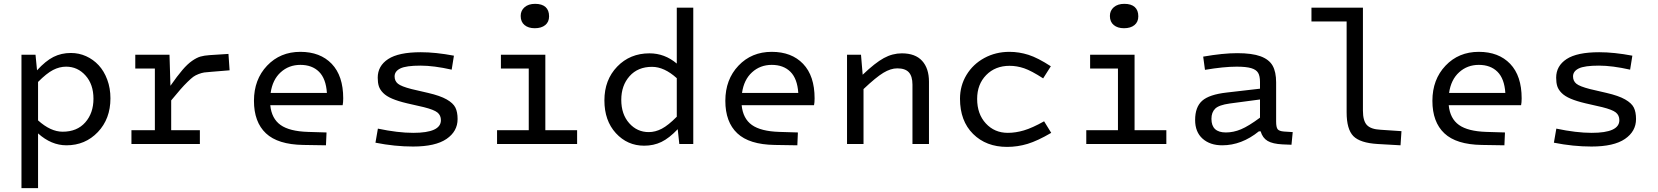

<svg xmlns="http://www.w3.org/2000/svg" viewBox="-20 -750 8633 1000"><path d="M91.8 230V-464.8H165L172.9 -383.8Q217.3 -432.6 258.3 -453.4Q299.3 -474.1 349.1 -474.1Q391.1 -474.1 428.5 -457.3Q465.8 -440.4 493.9 -410.2Q522 -379.9 538.6 -335.2Q555.2 -290.5 555.2 -237.8Q555.2 -130.9 489.5 -62Q423.8 6.8 326.2 6.8Q247.1 6.8 178.2 -55.2V230ZM324.2 -402.8Q290 -402.8 256.3 -385.5Q222.7 -368.2 178.2 -323.2V-123Q243.7 -64 306.2 -64Q381.3 -64 424.1 -112.5Q466.8 -161.1 466.8 -235.8Q466.8 -310.5 425.5 -356.7Q384.3 -402.8 324.2 -402.8Z M664.6 -71.8H786.6V-393.1H684.6V-464.8H862.8L867.7 -303.2Q903.8 -355 930.2 -385.7Q956.5 -416.5 980.5 -433.1Q1004.4 -449.7 1023.7 -455.3Q1043 -460.9 1071.8 -462.9L1169.9 -469.2L1175.8 -383.8L1080.6 -376Q1057.1 -374.5 1043.9 -372.6Q1030.8 -370.6 1014.2 -364.3Q997.6 -357.9 986.6 -349.9Q975.6 -341.8 956.8 -323.5Q938 -305.2 919.9 -284.4Q901.9 -263.7 871.6 -227.1V-71.8H1021V0H664.6Z M1584.5 -63 1680.7 -60.1 1677.7 6.8 1559.6 4.9Q1427.2 2.9 1365 -55.7Q1302.7 -114.3 1302.7 -225.1Q1302.7 -335.9 1371.1 -408Q1439.5 -480 1544.4 -480Q1647.9 -480 1707.8 -417.5Q1767.6 -355 1767.6 -237.8Q1767.6 -215.3 1764.6 -202.1H1387.7Q1394.5 -132.3 1441.2 -99.1Q1487.8 -65.9 1584.5 -63ZM1544.4 -412.1Q1484.4 -412.1 1441.9 -373.5Q1399.4 -335 1389.6 -266.1H1682.6Q1677.7 -340.3 1641.6 -376.2Q1605.5 -412.1 1544.4 -412.1Z M2363.3 -129.9Q2363.3 -65.9 2305.7 -26.4Q2248 13.2 2131.3 13.2Q2036.1 13.2 1935.5 -6.8L1948.2 -80.1Q2052.2 -58.1 2132.3 -58.1Q2276.4 -58.1 2276.4 -124Q2276.4 -149.4 2258.3 -164.1Q2240.2 -178.7 2187.5 -191.9L2100.1 -211.9Q2052.7 -223.1 2022.5 -236.1Q1992.2 -249 1975.6 -265.9Q1959 -282.7 1953.1 -301Q1947.3 -319.3 1947.3 -345.2Q1947.3 -406.7 2001.7 -442.4Q2056.2 -478 2171.4 -478Q2249 -478 2344.2 -460L2332.5 -387.2Q2239.3 -408.2 2170.4 -408.2Q2095.2 -408.2 2065.2 -393.6Q2035.2 -378.9 2035.2 -352.1Q2035.2 -328.1 2052.5 -314Q2069.8 -299.8 2123.5 -286.1L2209.5 -266.1Q2272.5 -251.5 2306.4 -232.2Q2340.3 -212.9 2351.8 -189.7Q2363.3 -166.5 2363.3 -129.9Z M2765.1 -603Q2731.9 -603 2711.9 -619.6Q2691.9 -636.2 2691.9 -667Q2691.9 -694.8 2712.2 -712.4Q2732.4 -730 2767.1 -730Q2802.7 -730 2821.3 -713.4Q2839.8 -696.8 2839.8 -665Q2839.8 -635.7 2819.8 -619.4Q2799.8 -603 2765.1 -603ZM2568.8 -71.8H2733.9V-393.1H2588.9V-464.8H2820.3V-71.8H2985.8V0H2568.8Z M3335 8.8Q3247.6 8.8 3187.7 -56.4Q3127.9 -121.6 3127.9 -227.1Q3127.9 -334 3194.6 -403.1Q3261.2 -472.2 3362.8 -472.2Q3441.9 -472.2 3504.9 -418.9V-710H3590.8V0H3518.1L3509.8 -77.1Q3465.3 -30.3 3424.8 -10.7Q3384.3 8.8 3335 8.8ZM3215.8 -230Q3215.8 -154.8 3257.1 -108.4Q3298.3 -62 3358.9 -62Q3393.1 -62 3426.8 -79.6Q3460.4 -97.2 3504.9 -142.1V-342.8Q3439.5 -401.9 3376 -401.9Q3302.2 -401.9 3259 -353.3Q3215.8 -304.7 3215.8 -230Z M4039.6 -63 4135.7 -60.1 4132.8 6.8 4014.6 4.9Q3882.3 2.9 3820.1 -55.7Q3757.8 -114.3 3757.8 -225.1Q3757.8 -335.9 3826.2 -408Q3894.5 -480 3999.5 -480Q4103 -480 4162.8 -417.5Q4222.7 -355 4222.7 -237.8Q4222.7 -215.3 4219.7 -202.1H3842.8Q3849.6 -132.3 3896.2 -99.1Q3942.9 -65.9 4039.6 -63ZM3999.5 -412.1Q3939.5 -412.1 3897 -373.5Q3854.5 -335 3844.7 -266.1H4137.7Q4132.8 -340.3 4096.7 -376.2Q4060.5 -412.1 3999.5 -412.1Z M4464.4 -464.8 4473.1 -360.8Q4538.1 -422.9 4583.3 -447.5Q4628.4 -472.2 4677.2 -472.2Q4747.1 -472.2 4782.7 -433.1Q4818.4 -394 4818.4 -324.2V0H4732.4V-309.1Q4732.4 -352.5 4713.6 -373.3Q4694.8 -394 4653.3 -394Q4619.1 -394 4580.8 -370.8Q4542.5 -347.7 4477.5 -286.1V0H4391.6V-464.8Z M5238.3 -407.2Q5163.6 -407.2 5116.5 -359.1Q5069.3 -311 5069.3 -234.9Q5069.3 -156.2 5114.5 -107.2Q5159.7 -58.1 5229 -58.1Q5269.5 -58.1 5312.7 -70.8Q5356 -83.5 5418 -118.2L5455.1 -58.1Q5384.3 -16.6 5332 -0.7Q5279.8 15.1 5225.1 15.1Q5116.2 15.1 5048.1 -52.5Q4980 -120.1 4980 -235.8Q4980 -303.7 5013.9 -359.9Q5047.9 -416 5106.9 -448Q5166 -480 5237.3 -480Q5287.6 -480 5336.7 -464.4Q5385.7 -448.7 5453.1 -404.8L5413.1 -341.8Q5352.1 -381.3 5314.2 -394.3Q5276.4 -407.2 5238.3 -407.2Z M5834 -603Q5800.8 -603 5780.8 -619.6Q5760.7 -636.2 5760.7 -667Q5760.7 -694.8 5781 -712.4Q5801.3 -730 5835.9 -730Q5871.6 -730 5890.1 -713.4Q5908.7 -696.8 5908.7 -665Q5908.7 -635.7 5888.7 -619.4Q5868.7 -603 5834 -603ZM5637.7 -71.8H5802.7V-393.1H5657.7V-464.8H5889.2V-71.8H6054.7V0H5637.7Z M6626.5 -117.2Q6626.5 -87.4 6634.3 -77.1Q6642.1 -66.9 6667.5 -64.9L6712.9 -62L6706.5 3.9L6659.7 2Q6608.4 -0.5 6582 -16.1Q6555.7 -31.7 6545.9 -65.9H6536.6Q6446.8 6.8 6345.7 6.8Q6282.2 6.8 6243.4 -27.8Q6204.6 -62.5 6204.6 -125Q6204.6 -192.4 6241.2 -225.1Q6277.8 -257.8 6369.6 -268.1L6542.5 -288.1V-323.2Q6542.5 -354 6532.7 -370.6Q6522.9 -387.2 6496.8 -395Q6470.7 -402.8 6420.9 -402.8Q6353.5 -402.8 6255.9 -386.2L6246.6 -455.1Q6350.1 -473.1 6423.8 -473.1Q6501 -473.1 6545.4 -456.8Q6589.8 -440.4 6608.2 -408Q6626.5 -375.5 6626.5 -320.8ZM6364.7 -60.1Q6404.3 -60.1 6443.8 -76.7Q6483.4 -93.3 6542.5 -137.2V-231.9L6384.8 -210.9Q6328.6 -203.1 6309.1 -184.1Q6289.6 -165 6289.6 -130.9Q6289.6 -60.1 6364.7 -60.1Z M6993.7 -165V-638.2H6810.5V-710H7078.6V-173.8Q7078.6 -120.6 7099.4 -98.6Q7120.1 -76.7 7170.4 -74.2L7279.3 -66.9L7274.4 6.8L7155.3 0Q7064 -5.4 7028.8 -41Q6993.7 -76.7 6993.7 -165Z M7722.2 -63 7818.4 -60.1 7815.4 6.8 7697.3 4.9Q7564.9 2.9 7502.7 -55.7Q7440.4 -114.3 7440.4 -225.1Q7440.4 -335.9 7508.8 -408Q7577.1 -480 7682.1 -480Q7785.6 -480 7845.5 -417.5Q7905.3 -355 7905.3 -237.8Q7905.3 -215.3 7902.3 -202.1H7525.4Q7532.2 -132.3 7578.9 -99.1Q7625.5 -65.9 7722.2 -63ZM7682.1 -412.1Q7622.1 -412.1 7579.6 -373.5Q7537.1 -335 7527.3 -266.1H7820.3Q7815.4 -340.3 7779.3 -376.2Q7743.2 -412.1 7682.1 -412.1Z M8501 -129.9Q8501 -65.9 8443.4 -26.4Q8385.7 13.2 8269 13.2Q8173.8 13.2 8073.2 -6.8L8085.9 -80.1Q8189.9 -58.1 8270 -58.1Q8414.1 -58.1 8414.1 -124Q8414.1 -149.4 8396 -164.1Q8377.9 -178.7 8325.2 -191.9L8237.8 -211.9Q8190.4 -223.1 8160.2 -236.1Q8129.9 -249 8113.3 -265.9Q8096.7 -282.7 8090.8 -301Q8085 -319.3 8085 -345.2Q8085 -406.7 8139.4 -442.4Q8193.8 -478 8309.1 -478Q8386.7 -478 8481.9 -460L8470.2 -387.2Q8377 -408.2 8308.1 -408.2Q8232.9 -408.2 8202.9 -393.6Q8172.9 -378.9 8172.9 -352.1Q8172.9 -328.1 8190.2 -314Q8207.5 -299.8 8261.2 -286.1L8347.2 -266.1Q8410.2 -251.5 8444.1 -232.2Q8478 -212.9 8489.5 -189.7Q8501 -166.5 8501 -129.9Z"/></svg>

Font: IntelOne Mono
Style: Regular
Weight: 400
Designer: Fred Shallcrass
Foundry: Frere-Jones Type LLC
Version: Version 1.200;hotconv 1.1.0;makeotfexe 2.6.0;FJTRelease1.2